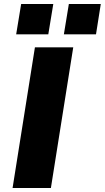

<svg xmlns="http://www.w3.org/2000/svg" viewBox="-20 -942 525 962"><path d="M43 0 155 -705H347L235 0ZM300 -770 325 -922H485L461 -770ZM61 -770 86 -922H247L222 -770Z"/></svg>

Font: Nunito Sans 7pt Black
Style: Italic
Weight: 900
Italic angle: -9°
Version: Version 3.101;gftools[0.9.27]